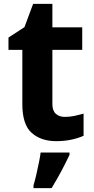

<svg xmlns="http://www.w3.org/2000/svg" viewBox="-20 -722 486 997"><path d="M272 11Q193 11 144.5 -32Q96 -75 96 -181V-463H24V-527L107 -581L152 -702H252V-580H407V-463H252V-181Q252 -147 270 -131Q288 -115 316 -115Q342 -115 365.5 -120Q389 -125 414 -132V-17Q388 -5 351.5 3Q315 11 272 11ZM154 255V240Q161 218 168.5 185Q176 152 182.5 120Q189 88 191 70H341V82Q322 122 301 162Q280 202 248 255Z"/></svg>

Font: Menbere
Style: Regular
Weight: 400
Designer: Aleme Tadesse
Foundry: Sorkin Type Co
Version: Version 1.000